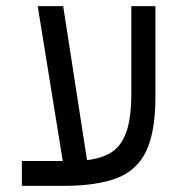

<svg xmlns="http://www.w3.org/2000/svg" viewBox="-20 -606 626 626"><path d="M51.3 0V-81.1H184.6L103 -585.9H186L263.7 -84Q312 -89.4 344 -109.9Q376 -130.4 392.1 -176.3Q408.2 -222.2 408.2 -303.7V-585.9H486.8V-291.5Q486.8 -177.2 457 -114Q427.2 -50.8 361.3 -25.4Q295.4 0 187 0Z"/></svg>

Font: Cascadia Code NF SemiLight
Style: Regular
Weight: 350
Monospace: yes
Designer: Aaron Bell
Foundry: Saja Typeworks
Version: Version 2404.023; ttfautohint (v1.8.4)